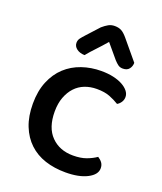

<svg xmlns="http://www.w3.org/2000/svg" viewBox="-133 -784 747 885"><g transform="rotate(20 240.5 -342.0)"><path d="M299 -397Q267 -397 240 -386.5Q213 -376 193.5 -355Q174 -334 162.5 -303.5Q151 -273 151 -233Q151 -154 192 -112.5Q233 -71 299 -71Q337 -71 364 -81Q391 -91 411 -105Q424 -97 432 -86Q440 -75 440 -59Q440 -28 399.5 -7Q359 14 293 14Q238 14 192.5 -1Q147 -16 114 -47Q81 -78 62.5 -124.5Q44 -171 44 -233Q44 -295 63.5 -342Q83 -389 116.5 -420Q150 -451 195 -466.5Q240 -482 290 -482Q323 -482 349.5 -476Q376 -470 395 -459.5Q414 -449 424.5 -435.5Q435 -422 435 -407Q435 -393 427.5 -381.5Q420 -370 409 -364Q388 -377 362.5 -387Q337 -397 299 -397ZM277 -620Q253 -592 232 -570Q211 -548 191 -524Q167 -525 152 -536.5Q137 -548 137 -565Q137 -578 144.5 -588Q152 -598 165 -612L218 -670Q233 -683 246.5 -690.5Q260 -698 277 -698Q296 -698 309.5 -691Q323 -684 339 -665L419 -569Q419 -552 409 -539Q399 -526 378 -526Q364 -526 354.5 -533Q345 -540 335 -551Z"/></g></svg>

Font: Baloo Bhai 2 Medium
Style: Regular
Weight: 500
Designer: Supriya Tembe, Noopur Datye and Ek Type
Foundry: Ek Type
Version: Version 1.640;PS 1.000;hotconv 16.6.51;makeotf.lib2.5.65220;